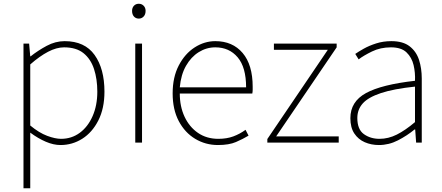

<svg xmlns="http://www.w3.org/2000/svg" viewBox="-20 -759 2355 1022"><path d="M105 243V-527H135L141 -459H143Q182 -490 228.5 -515Q275 -540 324 -540Q431 -540 483.5 -466.5Q536 -393 536 -271Q536 -182 503.5 -118Q471 -54 418 -20.5Q365 13 302 13Q265 13 224 -4.5Q183 -22 141 -53V46V243ZM305 -20Q361 -20 404.5 -52Q448 -84 473 -141Q498 -198 498 -271Q498 -338 480.5 -391.5Q463 -445 424.5 -476Q386 -507 321 -507Q281 -507 236 -483.5Q191 -460 141 -416V-91Q188 -52 231 -36Q274 -20 305 -20Z M700 0V-527H736V0ZM719 -660Q703 -660 693 -671Q683 -682 683 -701Q683 -718 693 -728.5Q703 -739 719 -739Q734 -739 744.5 -728.5Q755 -718 755 -701Q755 -682 744.5 -671Q734 -660 719 -660Z M1140 13Q1074 13 1019 -20Q964 -53 931.5 -114.5Q899 -176 899 -262Q899 -348 931.5 -410.5Q964 -473 1016 -506.5Q1068 -540 1126 -540Q1218 -540 1271.5 -477Q1325 -414 1325 -297Q1325 -289 1325 -280.5Q1325 -272 1323 -261H937Q937 -192 962.5 -137.5Q988 -83 1034 -51.5Q1080 -20 1142 -20Q1187 -20 1222 -33Q1257 -46 1287 -68L1303 -37Q1273 -19 1236 -3Q1199 13 1140 13ZM937 -294H1290Q1290 -401 1245 -454Q1200 -507 1126 -507Q1079 -507 1038 -481.5Q997 -456 970 -408.5Q943 -361 937 -294Z M1403 0V-19L1725 -494H1438V-527H1772V-507L1450 -33H1783V0Z M1997 13Q1956 13 1921.5 -2Q1887 -17 1866 -48.5Q1845 -80 1845 -130Q1845 -218 1928 -263.5Q2011 -309 2189 -329Q2191 -372 2181.5 -412.5Q2172 -453 2144 -480Q2116 -507 2061 -507Q2005 -507 1960 -485Q1915 -463 1889 -443L1871 -472Q1888 -484 1916.5 -500Q1945 -516 1982.5 -528Q2020 -540 2063 -540Q2125 -540 2160.5 -512.5Q2196 -485 2210.5 -440Q2225 -395 2225 -341V0H2195L2190 -70H2187Q2147 -37 2098.5 -12Q2050 13 1997 13ZM2000 -20Q2047 -20 2092 -42.5Q2137 -65 2189 -109V-298Q2075 -286 2007.5 -263.5Q1940 -241 1911 -208.5Q1882 -176 1882 -131Q1882 -70 1917 -45Q1952 -20 2000 -20Z"/></svg>

Font: Source Han Sans SC ExtraLight
Style: Regular
Weight: 250
Designer: Ryoko NISHIZUKA 西塚涼子 (kana, bopomofo & ideographs); Paul D. Hunt (Latin, Greek & Cyrillic); Sandoll Communications 산돌커뮤니
Foundry: Adobe
Version: Version 2.004;hotconv 1.0.118;makeotfexe 2.5.65603